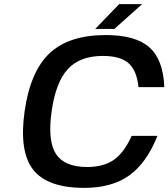

<svg xmlns="http://www.w3.org/2000/svg" viewBox="-20 -890 816 930"><path d="M617.7 -231.9H742.7Q689.5 -99.6 605.5 -39.8Q521.5 20 388.2 20Q209.5 20 140.6 -68.1Q71.8 -156.2 99.1 -350.1Q126.5 -543.9 220.2 -632.1Q314 -720.2 492.2 -720.2Q637.2 -720.2 704.1 -660.2Q771 -600.1 775.9 -467.8H650.9Q642.6 -548.8 602.5 -584Q562.5 -619.1 478 -619.1Q367.7 -619.1 308.8 -555.7Q250 -492.2 230 -350.1Q210 -208 251 -144.5Q292 -81.1 402.3 -81.1Q481.9 -81.1 531.7 -116Q581.5 -150.9 617.7 -231.9ZM441.4 -750 557.1 -870.1H668.5L534.2 -750Z"/></svg>

Font: Fivo Sans Med
Style: Regular
Weight: 450
Designer: Alexander Slobzheninov
Foundry: Alexander Slobzheninov
Version: 1.0